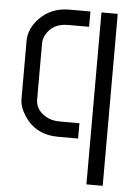

<svg xmlns="http://www.w3.org/2000/svg" viewBox="-51 -558 541 780"><g transform="rotate(5 219.0 -168.5)"><path d="M200.2 0Q107.4 0 60.5 -73.2Q38.1 -108.4 38.1 -140.6V-377Q38.1 -426.8 79.1 -469.7Q127 -518.6 200.2 -518.6H286.1V-456.1H200.2Q136.7 -456.1 110.4 -406.2Q101.6 -389.6 101.6 -374V-143.6Q101.6 -103.5 139.6 -79.1Q165 -62.5 199.2 -62.5H281.2V0ZM331.1 182.6V-518.6H397.5V182.6Z"/></g></svg>

Font: Post No Bills Colombo Medium
Style: Regular
Weight: 500
Designer: Kosala Senevirathne, Siva Puranthara, Lasantha Premarathna, Tharique Azeez
Foundry: Mooniak
Version: Version 1.220 ; ttfautohint (v1.6)